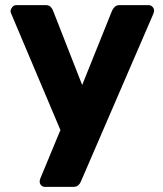

<svg xmlns="http://www.w3.org/2000/svg" viewBox="-20 -540 637 750"><path d="M156 190Q147 190 141 184Q135 178 135 169Q135 167 135.5 163.5Q136 160 138 156L216 -32L24 -486Q21 -493 21 -498Q23 -507 29 -513.5Q35 -520 44 -520H158Q171 -520 177.5 -513.5Q184 -507 187 -499L301 -208L418 -499Q422 -507 428.5 -513.5Q435 -520 448 -520H560Q569 -520 575.5 -513.5Q582 -507 582 -499Q582 -494 579 -486L296 169Q293 177 286 183.5Q279 190 266 190Z"/></svg>

Font: Rubik Light
Style: Bold
Weight: 700
Version: Version 2.104